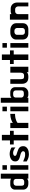

<svg xmlns="http://www.w3.org/2000/svg" viewBox="2124 -2842 783 5072"><g transform="rotate(-90 2516.0 -306.5)"><path d="M250 -427Q278 -427 294.5 -423Q311 -419 332 -408V-678H463V50H332V15Q315 31 293.5 40.5Q272 50 248 50H199Q161 50 132 39.5Q103 29 83 10Q63 -9 52.5 -33.5Q42 -58 42 -87V-303Q42 -331 53 -353.5Q64 -376 82 -392.5Q100 -409 123.5 -418Q147 -427 172 -427ZM255 -59Q280 -59 302.5 -76.5Q325 -94 325 -126V-276Q325 -300 307.5 -320.5Q290 -341 252 -341H217Q186 -341 165.5 -322Q145 -303 145 -267V-135Q145 -104 157 -81.5Q169 -59 207 -59Z M567 -634H688V-516H567ZM567 -425H688V50H567Z M786 -87Q834 -67 882.5 -49Q931 -31 976 -35Q990 -35 1003 -36Q1016 -37 1027 -41.5Q1038 -46 1045.5 -54.5Q1053 -63 1056 -77Q1060 -94 1052.5 -107.5Q1045 -121 1032 -130.5Q1019 -140 1003 -146.5Q987 -153 975 -156Q935 -166 900.5 -175.5Q866 -185 841 -200Q816 -215 801.5 -238Q787 -261 787 -297Q787 -345 813.5 -376Q840 -407 880 -423.5Q920 -440 965.5 -442.5Q1011 -445 1050 -436Q1079 -429 1106 -419Q1133 -409 1156 -392V-291Q1139 -305 1123 -315.5Q1107 -326 1084 -336Q1069 -343 1051 -347.5Q1033 -352 1015 -352.5Q997 -353 979.5 -349Q962 -345 948 -334Q937 -325 934.5 -314.5Q932 -304 935 -293.5Q938 -283 946 -275Q954 -267 965 -264Q1006 -251 1037.5 -240.5Q1069 -230 1104 -216Q1132 -204 1149 -189Q1166 -174 1175 -156.5Q1184 -139 1187 -120Q1190 -101 1190 -82Q1190 -43 1170.5 -15Q1151 13 1120.5 31Q1090 49 1052.5 57Q1015 65 979 65Q925 65 878.5 50Q832 35 786 6Z M1596 -336H1489V50H1342V-336H1236V-435H1342V-649H1489V-435H1596Z M2043 -301Q2022 -301 1994 -299.5Q1966 -298 1934 -291Q1902 -284 1869 -271Q1836 -258 1805 -235V50H1668V-426H1805V-359Q1820 -370 1842 -381.5Q1864 -393 1893.5 -403Q1923 -413 1960.5 -420Q1998 -427 2043 -428Z M2112 -634H2233V-516H2112ZM2112 -425H2233V50H2112Z M2618 -427Q2643 -427 2666.5 -418Q2690 -409 2708 -392.5Q2726 -376 2737 -353.5Q2748 -331 2748 -303V-87Q2748 -58 2735 -33.5Q2722 -9 2701 10Q2680 29 2654 39.5Q2628 50 2601 50H2548Q2523 50 2504 42.5Q2485 35 2468 22V50H2337V-678H2468V-398Q2482 -411 2501.5 -419Q2521 -427 2550 -427ZM2592 -69Q2630 -69 2647 -87.5Q2664 -106 2664 -137V-277Q2664 -313 2643.5 -332Q2623 -351 2592 -351H2548Q2510 -351 2492.5 -330.5Q2475 -310 2475 -286V-129Q2475 -117 2481.5 -106Q2488 -95 2498 -87Q2508 -79 2521 -74Q2534 -69 2546 -69Z M3288 -426V50H3145V8Q3120 34 3093 42Q3066 50 3044 50H3003Q2970 50 2939.5 41.5Q2909 33 2886.5 12.5Q2864 -8 2850.5 -42.5Q2837 -77 2837 -130V-426H2959V-160Q2959 -109 2972.5 -86Q2986 -63 3023 -63H3063Q3094 -63 3112.5 -85Q3131 -107 3131 -152V-426Z M3720 -336H3613V50H3466V-336H3360V-435H3466V-649H3613V-435H3720Z M3792 -634H3913V-516H3792ZM3792 -425H3913V50H3792Z M4168 50Q4136 50 4106.5 41Q4077 32 4055 13.5Q4033 -5 4020 -33.5Q4007 -62 4007 -101V-279Q4007 -310 4021.5 -337Q4036 -364 4060.5 -384Q4085 -404 4118 -415Q4151 -426 4188 -426H4250Q4292 -426 4326.5 -414Q4361 -402 4386 -382Q4411 -362 4424.5 -334Q4438 -306 4438 -275V-91Q4438 -60 4427 -34Q4416 -8 4395 10.5Q4374 29 4345 39.5Q4316 50 4280 50ZM4245 -41Q4262 -41 4274.5 -47.5Q4287 -54 4295.5 -63.5Q4304 -73 4308 -84.5Q4312 -96 4312 -107V-249Q4312 -273 4292.5 -295.5Q4273 -318 4238 -318H4210Q4196 -318 4182.5 -314Q4169 -310 4157.5 -301.5Q4146 -293 4139 -280Q4132 -267 4132 -248V-112Q4132 -104 4134.5 -91.5Q4137 -79 4144.5 -68Q4152 -57 4165.5 -49Q4179 -41 4200 -41Z M4883 -217Q4883 -232 4877.5 -247Q4872 -262 4862 -273Q4852 -284 4839.5 -291Q4827 -298 4814 -298H4746Q4735 -298 4723.5 -293Q4712 -288 4702 -279Q4692 -270 4685.5 -258Q4679 -246 4679 -233V50H4532V-437H4679V-397Q4693 -405 4712 -410.5Q4731 -416 4748 -416H4821Q4855 -416 4885 -404Q4915 -392 4937 -370Q4959 -348 4972 -315.5Q4985 -283 4985 -243V50H4883Z"/></g></svg>

Font: BM HANNA Pro
Style: Regular
Weight: 400
Designer: Woowa Brothers : Cheoljun Lim; Soyoung Lee; & Sandoll : Jooyeon Kang;
Foundry: Sandoll Communications Inc.
Version: Version 1.000;PS 1;hotconv 16.6.51;makeotf.lib2.5.65220